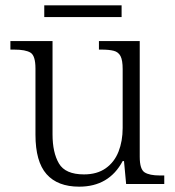

<svg xmlns="http://www.w3.org/2000/svg" viewBox="-20 -690 658 720"><path d="M277 10Q196 10 154.5 -37Q113 -84 113 -185V-433Q113 -481 94.5 -492.5Q76 -504 33 -504H19V-536H177V-186Q177 -118 201 -77Q225 -36 295 -36Q344 -36 376.5 -59Q409 -82 424.5 -121.5Q440 -161 440 -210V-431Q440 -464 432 -479.5Q424 -495 406.5 -499.5Q389 -504 361 -504H351V-536H504V-102Q504 -55 522.5 -43.5Q541 -32 579 -32H596V0H453L445 -86H440Q389 10 277 10ZM146 -626V-670H436V-626Z"/></svg>

Font: Noto Serif Myanmar Light
Style: Regular
Weight: 300
Designer: Ben Mitchell and the Monotype Design Team
Foundry: Monotype Imaging Inc.
Version: Version 2.106; ttfautohint (v1.8.4.7-5d5b)